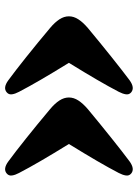

<svg xmlns="http://www.w3.org/2000/svg" viewBox="80 -604 513 712"><g transform="rotate(90 336.0 -247.5)"><path d="M40 -247Q40 -265 51.2 -282.2Q62.5 -299.5 83.5 -317.5Q139.5 -364 191.5 -405.5Q243.5 -447 277 -472Q305.5 -492.5 322.5 -477.5Q331 -470 329.2 -458.2Q327.5 -446.5 320 -432Q301 -395.5 275.2 -351.2Q249.5 -307 212.5 -247Q249.5 -187 275.2 -142.8Q301 -98.5 320 -62Q327.5 -48 329.2 -36.2Q331 -24.5 322.5 -17Q305.5 -1.5 277 -22.5Q243.5 -47 191.5 -88.5Q139.5 -130 83.5 -177Q62.5 -194.5 51.2 -211.8Q40 -229 40 -247ZM341 -247Q341 -265 352.2 -282.2Q363.5 -299.5 384.5 -317.5Q440.5 -364 492.5 -405.5Q544.5 -447 578 -472Q606.5 -492.5 623.5 -477.5Q632 -470 630.2 -458.2Q628.5 -446.5 621 -432Q602 -395.5 576.2 -351.2Q550.5 -307 513.5 -247Q550.5 -187 576.2 -142.8Q602 -98.5 621 -62Q628.5 -48 630.2 -36.2Q632 -24.5 623.5 -17Q606.5 -1.5 578 -22.5Q544.5 -47 492.5 -88.5Q440.5 -130 384.5 -177Q363.5 -194.5 352.2 -211.8Q341 -229 341 -247Z"/></g></svg>

Font: Fraunces 9pt Soft Black
Style: Regular
Weight: 900
Version: Version 1.000;[b76b70a41]